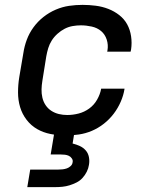

<svg xmlns="http://www.w3.org/2000/svg" viewBox="-20 -548 640 788"><path d="M249 8Q218 8 187.5 2Q157 -4 132 -18.5Q107 -33 89 -56.5Q71 -80 62.5 -108.5Q54 -137 54 -168.5Q54 -200 59 -231L76 -331Q80 -358 90 -385Q100 -412 117.5 -436Q135 -460 158.5 -478.5Q182 -497 209 -508.5Q236 -520 263.5 -524Q291 -528 319 -528Q346 -528 373 -524.5Q400 -521 424.5 -511.5Q449 -502 469.5 -486Q490 -470 502 -448Q514 -426 518 -399Q522 -372 518 -345L516 -336H420L421 -341Q425 -364 418 -385.5Q411 -407 395 -420.5Q379 -434 356.5 -439Q334 -444 312 -444Q295 -444 278 -441Q261 -438 245.5 -430Q230 -422 216 -409.5Q202 -397 192.5 -382Q183 -367 178 -350.5Q173 -334 170 -317L154 -217Q151 -199 150.5 -181.5Q150 -164 154 -147Q158 -130 167.5 -116Q177 -102 191 -93Q205 -84 221.5 -80Q238 -76 256 -76Q279 -76 302.5 -82Q326 -88 346 -102.5Q366 -117 378.5 -139Q391 -161 395 -183V-184H491V-183Q487 -157 475.5 -130.5Q464 -104 446.5 -81Q429 -58 406 -40Q383 -22 357 -11Q331 0 303.5 4Q276 8 249 8ZM92 220 104 148H219Q228 148 237 147Q246 146 254.5 143Q263 140 270 133.5Q277 127 278 118Q280 110 275 102.5Q270 95 262.5 91.5Q255 88 246.5 87Q238 86 229 86H188L215 -76H297L278 41Q294 45 308 51.5Q322 58 332 69.5Q342 81 345 97Q348 113 345 129Q343 143 336 157Q329 171 318.5 182.5Q308 194 294 201Q280 208 265.5 212.5Q251 217 236 218.5Q221 220 207 220Z"/></svg>

Font: Iosevka Aile Medium Oblique
Style: Regular
Weight: 500
Italic angle: -9°
Designer: Belleve Invis
Foundry: Belleve Invis
Version: Version 31.1.0; ttfautohint (v1.8.4)